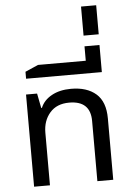

<svg xmlns="http://www.w3.org/2000/svg" viewBox="-63 -1026 735 1073"><g transform="rotate(-5 304.5 -490.0)"><path d="M84 0V-517H146L162 -435H166Q183 -477 228 -502Q273 -527 337 -527Q426 -527 477 -482.5Q528 -438 528 -344V0H439V-338Q439 -451 320 -451Q250 -451 211.5 -406.5Q173 -362 173 -295V0Z M92 -605V-644L165 -676H433V-757H517V-605Z M433 -817V-980H518V-817Z"/></g></svg>

Font: Noto Sans Thai UI
Style: Regular
Weight: 400
Designer: Monotype Design Team
Foundry: Monotype Imaging Inc.
Version: Version 2.000